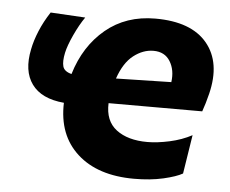

<svg xmlns="http://www.w3.org/2000/svg" viewBox="-43 -564 749 625"><g transform="rotate(5 331.0 -251.0)"><path d="M416.5 11.5Q297.5 11.5 230.8 -49Q164 -109.5 167.5 -215Q93.5 -221.5 62.2 -264.8Q31 -308 46 -379.5Q51.5 -408 64.8 -440Q78 -472 99 -504L212.5 -497.5Q195 -472.5 178.5 -436.8Q162 -401 157 -377.5Q151 -349 155.5 -332.8Q160 -316.5 184 -310.5Q212 -403.5 278.5 -458.8Q345 -514 440.5 -514Q558 -514 609.8 -451.5Q661.5 -389 636 -285.5Q628 -253 618.5 -226.5H312.5Q310 -168.5 347.5 -140Q385 -111.5 449 -111.5Q481 -111.5 521.2 -120.2Q561.5 -129 594 -146.5L574 -19.5Q554 -8 511.8 1.8Q469.5 11.5 416.5 11.5ZM443.5 -409Q409.5 -409 378.5 -385Q347.5 -361 329.5 -308.5L510 -312.5Q515.5 -352 498 -380.5Q480.5 -409 443.5 -409Z"/></g></svg>

Font: Commissioner
Style: Bold Italic
Weight: 700
Italic angle: -12°
Designer: Kostas Bartsokas
Foundry: Kostas Bartsokas
Version: Version 1.000; ttfautohint (v1.8.3)